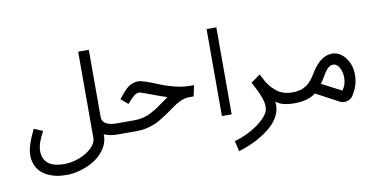

<svg xmlns="http://www.w3.org/2000/svg" viewBox="-85 -916 2855 1448"><g transform="rotate(-10 1342.0 -192.0)"><path d="M83.5 39.1Q83.5 -28.3 144 -151.9L210.9 -124Q162.6 -37.1 162.6 22.9Q162.6 83 202.6 116.5Q242.7 149.9 325.7 149.9Q381.3 149.9 437.7 129.2Q494.1 108.4 532.7 73.5Q571.3 38.6 575.2 1V-666.5H656.7V-153.3Q656.7 -133.3 666.5 -118.9Q676.3 -104.5 692.4 -97.2Q723.1 -83.5 763.2 -83.5H775.9V0H763.2Q698.2 0 656.7 -20V4.9Q651.4 56.2 619.4 100.1Q587.4 144 540.3 172.9Q493.2 201.7 436.3 218Q379.4 234.4 331.5 234.1Q283.7 233.9 249 226.6Q214.4 219.2 183.8 203.9Q153.3 188.5 131.1 166Q108.9 143.6 96.2 111.1Q83.5 78.6 83.5 39.1Z M774.4 -83.5H903.8Q974.1 -83.5 1031.7 -114.3Q1062 -130.4 1081.5 -142.8Q1101.1 -155.3 1133.1 -179.2Q1165 -203.1 1178.7 -212.4Q1139.6 -224.6 1089.8 -243.2Q1040 -261.7 1010.5 -272.5Q981 -283.2 972.7 -283.2H970.2Q955.1 -283.2 935.1 -268.1Q915 -252.9 880.4 -212.4L827.1 -258.3Q872.1 -314.5 889.2 -330.1Q927.2 -365.2 974.6 -367.7H981.9Q1016.6 -367.7 1136.7 -317.4Q1181.2 -298.3 1243.2 -282.5Q1305.2 -266.6 1358.9 -266.6H1392.1L1374.5 -183.1H1333Q1303.2 -181.6 1271.5 -167.2Q1239.7 -152.8 1212.6 -132.6Q1185.5 -112.3 1150.9 -88.9Q1116.2 -65.4 1082.5 -45.9Q1048.8 -26.4 1002.2 -13.2Q955.6 0 905.3 0H775.4Q759.8 0 746.8 -12.7Q733.9 -25.4 733.9 -41.5Q733.9 -57.6 746.3 -70.6Q758.8 -83.5 774.4 -83.5Z M1558.6 0V-666.5H1633.3V0Z M1894 0 1895.5 -19Q1895.5 -77.1 1822.3 -209L1893.1 -259.3Q1910.2 -230.5 1926.3 -197.3Q1940.4 -175.8 1954.8 -158.9Q1969.2 -142.1 1992.2 -123Q2040.5 -83.5 2115.7 -83.5V0Q2014.6 0 1974.1 -39.1Q1975.6 -25.4 1975.6 -9.8Q1975.6 39.1 1947.3 85.7Q1918.9 132.3 1870.6 168.9Q1773.4 243.2 1640.6 283.2L1621.6 203.1Q1686.5 185.5 1749.8 150.4Q1813 115.2 1853.3 74Q1893.6 32.7 1894 0Z M2517.1 -126Q2517.1 -170.4 2498.3 -203.6Q2479.5 -236.8 2451.2 -236.8Q2413.6 -236.8 2377 -174.8Q2354.5 -134.8 2335.9 -109.9L2486.8 -31.7Q2517.1 -70.3 2517.1 -126ZM2275.9 -168.9Q2286.6 -184.6 2301.3 -208.5Q2336.9 -265.6 2376.7 -292.7Q2416.5 -319.8 2456.1 -319.8Q2516.1 -319.8 2558.6 -264.9Q2601.1 -210 2601.1 -133.5Q2601.1 -57.1 2560.1 9.3Q2549.8 31.7 2529.1 43.7Q2508.3 55.7 2488.8 55.7Q2469.2 55.7 2457 49.3L2278.8 -45.9Q2219.2 0 2114.3 0Q2099.1 0 2086.4 -12.7Q2073.7 -25.4 2073.7 -41.7Q2073.7 -58.1 2085.9 -70.8Q2098.1 -83.5 2115.5 -83.5Q2132.8 -83.5 2149.4 -86.2Q2166 -88.9 2178.7 -92Q2191.4 -95.2 2204.6 -103Q2217.8 -110.8 2226.1 -115.7Q2234.4 -120.6 2245.4 -132.3Q2256.3 -144 2261.2 -149.4Q2266.1 -154.8 2275.9 -168.9Z"/></g></svg>

Font: GanjNamehSans
Style: Regular
Weight: 400
Designer: Mohammad Saleh Souzanchi
Foundry: http://font-store.ir
Version: Version:0.0.4;RFB:1.2.5;Building:2016-12-11 09:43:53.670092